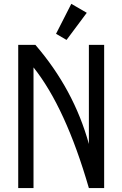

<svg xmlns="http://www.w3.org/2000/svg" viewBox="-20 -962 626 982"><path d="M73.2 0V-732.4H161.1Q357.4 -504.9 434.6 -225.6V-732.4H512.7V0H434.6Q315.4 -411.6 151.4 -617.2V0ZM344.7 -942.4 423.8 -896.5 320.3 -757.8 266.6 -789.1Z"/></svg>

Font: Consola Mono
Style: Book
Weight: 400
Monospace: yes
Designer: Wojciech Kalinowski "wmk69" (wmk69@o2.pl)
Foundry: Wojciech Kalinowski "wmk69" (wmk69@o2.pl)
Version: Version 2.1.0